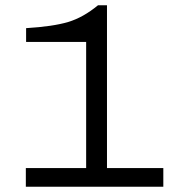

<svg xmlns="http://www.w3.org/2000/svg" viewBox="-20 -709 669 729"><path d="M78.1 0V-70.8H307.1V-549.8H79.1V-602.1Q181.6 -608.4 238.8 -625.5Q295.9 -642.6 352.1 -689H386.2V-70.8H600.1V0Z"/></svg>

Font: Archivo Expanded Light
Style: Regular
Weight: 300
Width: 7
Designer: Hector Gatti
Foundry: Omnibus-Type
Version: Version 2.001